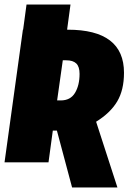

<svg xmlns="http://www.w3.org/2000/svg" viewBox="-28 -716 567 847"><path d="M396 -179 490 111H290L223 -140H205L186 0H-8L73 -585H74L89 -696H283L268 -585H271Q519 -585 519 -395Q519 -319 489 -268.5Q459 -218 396 -179ZM224 -273H240Q283 -273 303 -306.5Q323 -340 323 -390Q323 -422 308.5 -436Q294 -450 264 -450H249Z"/></svg>

Font: Fira Sans Extra Condensed Black
Style: Italic
Weight: 900
Width: 3
Italic angle: -8°
Designer: Carrois Corporate & Edenspiekermann AG
Foundry: Carrois Corporate GbR & Edenspiekermann AG
Version: Version 4.203